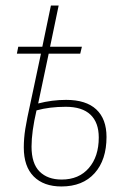

<svg xmlns="http://www.w3.org/2000/svg" viewBox="-20 -664 451 694"><path d="M66 -131Q66 -164 71.5 -198.5Q77 -233 91 -296L100 -338L128 -470H41L46 -495H133L164 -644H192L161 -495H276L270 -470H156L118 -290Q168 -303 219 -303Q291 -303 328 -268.5Q365 -234 365 -169Q365 -86 322 -38Q279 10 202 10Q138 10 102 -26Q66 -62 66 -131ZM337 -167Q337 -221 307 -249.5Q277 -278 218 -278Q159 -278 112 -265Q94 -188 94 -134Q94 -73 123 -44Q152 -15 203 -15Q265 -15 301 -56.5Q337 -98 337 -167Z"/></svg>

Font: Noto Serif NarrowThin
Style: Italic
Weight: 250
Width: 4
Italic angle: -12°
Designer: Monotype Design Team
Foundry: Monotype Imaging Inc.
Version: Version 1.001